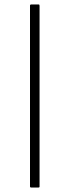

<svg xmlns="http://www.w3.org/2000/svg" viewBox="-20 -728 313 864"><path d="M153 -708Q156 -708 157 -706.5Q158 -705 158 -702V112Q158 114 156.5 115Q155 116 153 116H121Q118 116 116.5 115Q115 114 115 110V-703Q115 -705 116.5 -706.5Q118 -708 120 -708Z"/></svg>

Font: Glory ExtraLight
Style: Regular
Weight: 250
Version: Version 1.011